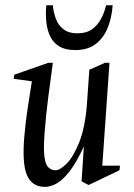

<svg xmlns="http://www.w3.org/2000/svg" viewBox="-20 -701 512 732"><path d="M151.1 11.5Q102 11.5 82.8 -33.2Q63.5 -77.9 73 -184Q78.3 -241.8 85.9 -291.2Q93.4 -340.6 101.5 -391L32.4 -400.5L34.1 -416L163.9 -461.5H181.5Q173.1 -400.8 164.1 -331.4Q155 -262 150 -194Q145.5 -134.9 149.3 -104.3Q153.1 -73.8 164.5 -62.8Q175.8 -51.9 191.9 -51.9Q208.5 -51.9 233.8 -76.9Q259 -101.9 281.3 -156.6Q303.6 -211.4 311.2 -300Q313.2 -332 315.8 -366.6Q318.4 -401.1 320.6 -435.1L380 -461.5H397.4L370 -69.4H437.5L435.5 -52L318 4.4L291 -9.6L299.8 -143Q272.4 -83.1 246.5 -49.4Q220.7 -15.8 197 -2.1Q173.3 11.5 151.1 11.5ZM267 -510.1Q230 -510.1 207.1 -523.5Q184.2 -537 172.2 -560.7Q160.3 -584.3 156.8 -615.5Q153.4 -646.6 156.4 -681H181.5Q183.9 -653.6 193.1 -629.1Q202.4 -604.7 222.3 -589.3Q242.3 -573.9 275 -573.9Q308.7 -573.9 330.4 -589.1Q352 -604.3 365 -628.7Q378.1 -653.1 384.5 -681H409.5Q406.5 -634.6 390.9 -595.7Q375.3 -556.7 345.1 -533.4Q314.8 -510.1 267 -510.1Z"/></svg>

Font: Ancizar Serif Light
Style: Italic
Weight: 300
Italic angle: -4°
Designer: Cesar Puertas, Viviana Monsalve, Julian Moncada, Julian Prieto, Jose Castro, Felipe Aragon, Mariel Hernandez, Sara Alarc
Version: Version 8.100